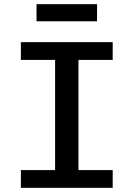

<svg xmlns="http://www.w3.org/2000/svg" viewBox="-20 -900 640 920"><path d="M520 0V-85H356V-613H520V-698H80V-613H244V-85H80V0ZM155 -798H445V-880H155Z"/></svg>

Font: IBM Plex Mono Medm
Style: Regular
Weight: 500
Monospace: yes
Designer: Mike Abbink, Paul van der Laan, Pieter van Rosmalen
Foundry: Bold Monday
Version: Version 2.004